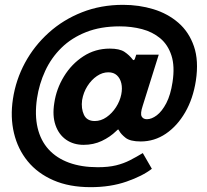

<svg xmlns="http://www.w3.org/2000/svg" viewBox="-20 -664 854 794"><path d="M355 110Q266.5 110 201 81.5Q135.5 53 94.5 2.8Q53.5 -47.5 37.8 -113.5Q22 -179.5 33.5 -255Q45.5 -334 83.2 -404Q121 -474 181 -528.2Q241 -582.5 319 -613.2Q397 -644 489 -644Q555 -644 614.2 -626Q673.5 -608 717.5 -570Q761.5 -532 782 -472.5Q802.5 -413 790 -330.5Q778.5 -256 745.8 -199.5Q713 -143 665.8 -111Q618.5 -79 562 -79Q518.5 -79 499.2 -94.2Q480 -109.5 473 -123Q470 -129 468.2 -128.5Q466.5 -128 461 -122.5Q435.5 -97.5 401 -81.2Q366.5 -65 326 -65Q284 -65 253.5 -86.2Q223 -107.5 209.5 -146.5Q196 -185.5 204.5 -238Q213 -296.5 244.5 -348Q276 -399.5 324.8 -431.2Q373.5 -463 434 -463Q474.5 -463 494.8 -449.5Q515 -436 529 -417.5Q531.5 -414.5 533.8 -415.5Q536 -416.5 538 -421.5L543.5 -438H636.5L570 -226Q559.5 -194 565.8 -182.5Q572 -171 587.5 -171Q607 -171 628.5 -187.2Q650 -203.5 667.8 -237.5Q685.5 -271.5 693.5 -324.5Q703.5 -390 689 -434.5Q674.5 -479 642.8 -505.5Q611 -532 567.5 -543.5Q524 -555 475 -555Q396 -555 336 -531.2Q276 -507.5 234 -466.2Q192 -425 167 -371Q142 -317 133 -257Q123 -188.5 135.5 -135.5Q148 -82.5 181 -46.2Q214 -10 265.5 8.8Q317 27.5 384 27.5Q428.5 27.5 460 19.8Q491.5 12 517.8 -1.5Q544 -15 570.5 -31L608 34Q569.5 64 503.2 87Q437 110 355 110ZM372 -163.5Q397.5 -163.5 420.5 -179.5Q443.5 -195.5 459.8 -220.8Q476 -246 481.5 -273.5Q486.5 -298.5 481.8 -319.2Q477 -340 463.5 -352.5Q450 -365 428 -365Q403.5 -365 380.8 -349.5Q358 -334 341.5 -308Q325 -282 319.5 -250Q315 -215.5 327 -189.5Q339 -163.5 372 -163.5Z"/></svg>

Font: Public Sans Thin ExtraBold
Style: Italic
Weight: 800
Italic angle: -8°
Version: Version 2.001